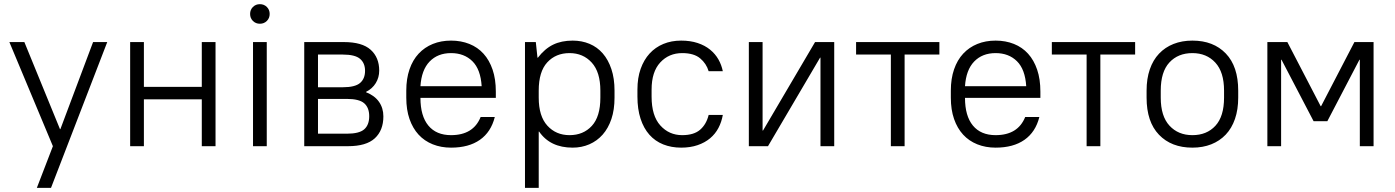

<svg xmlns="http://www.w3.org/2000/svg" viewBox="-20 -702 6701 922"><path d="M234 0 25 -500H97L268 -82H270L427 -500H495L225 200H157Z M605 -500H671V-285H949V-500H1015V0H949V-225H671V0H605Z M1195 -500H1261V0H1195ZM1228 -588Q1208 -588 1194.5 -601.5Q1181 -615 1181 -635Q1181 -655 1194.5 -668.5Q1208 -682 1228 -682Q1248 -682 1261.5 -668.5Q1275 -655 1275 -635Q1275 -615 1261.5 -601.5Q1248 -588 1228 -588Z M1441 -500H1631Q1719 -500 1760 -463Q1801 -426 1801 -363Q1801 -330 1784.5 -303Q1768 -276 1738 -261V-259Q1779 -243 1800 -213Q1821 -183 1821 -143Q1821 -76 1780 -38Q1739 0 1651 0H1441ZM1733 -362Q1733 -399 1709 -419.5Q1685 -440 1626 -440H1507V-283H1626Q1685 -283 1709 -303.5Q1733 -324 1733 -362ZM1753 -144Q1753 -185 1729 -206Q1705 -227 1646 -227H1507V-60H1646Q1705 -60 1729 -81Q1753 -102 1753 -144Z M2146 7Q2098 7 2058 -9Q2018 -25 1990 -55.5Q1962 -86 1946.5 -130.5Q1931 -175 1931 -233V-267Q1931 -324 1946.5 -369Q1962 -414 1990.5 -444.5Q2019 -475 2058.5 -491Q2098 -507 2146 -507Q2194 -507 2234 -491Q2274 -475 2302 -444Q2330 -413 2345.5 -367.5Q2361 -322 2361 -262V-232H1999Q1999 -145 2037 -99Q2075 -53 2146 -53Q2253 -53 2288 -140H2356Q2338 -68 2284.5 -30.5Q2231 7 2146 7ZM2146 -447Q2082 -447 2043 -406.5Q2004 -366 1999 -288H2293Q2288 -369 2248.5 -408Q2209 -447 2146 -447Z M2501 -500H2553L2561 -425H2563Q2596 -468 2636 -487.5Q2676 -507 2730 -507Q2774 -507 2811 -491.5Q2848 -476 2874.5 -445.5Q2901 -415 2916 -370Q2931 -325 2931 -267V-233Q2931 -175 2916 -130.5Q2901 -86 2874 -55.5Q2847 -25 2810 -9Q2773 7 2730 7Q2622 7 2569 -70H2567V200H2501ZM2715 -53Q2781 -53 2822 -97.5Q2863 -142 2863 -233V-267Q2863 -356 2821.5 -401.5Q2780 -447 2715 -447Q2649 -447 2608 -402.5Q2567 -358 2567 -267V-233Q2567 -144 2608.5 -98.5Q2650 -53 2715 -53Z M3251 7Q3204 7 3165 -8.5Q3126 -24 3098.5 -55Q3071 -86 3056 -132Q3041 -178 3041 -238V-272Q3041 -328 3056.5 -371.5Q3072 -415 3099.5 -445Q3127 -475 3165.5 -491Q3204 -507 3251 -507Q3295 -507 3330 -495.5Q3365 -484 3390 -463.5Q3415 -443 3430 -416.5Q3445 -390 3451 -360H3383Q3372 -397 3342 -422Q3312 -447 3256 -447Q3192 -447 3150.5 -402Q3109 -357 3109 -272V-238Q3109 -146 3151 -99.5Q3193 -53 3256 -53Q3312 -53 3342 -79Q3372 -105 3383 -150H3451Q3445 -116 3430 -87.5Q3415 -59 3390 -38Q3365 -17 3330 -5Q3295 7 3251 7Z M3576 -500H3642V-75H3644L3894 -500H3986V0H3920V-425H3918L3668 0H3576Z M4258 -440H4091V-500H4491V-440H4324V0H4258Z M4761 7Q4713 7 4673 -9Q4633 -25 4605 -55.5Q4577 -86 4561.5 -130.5Q4546 -175 4546 -233V-267Q4546 -324 4561.5 -369Q4577 -414 4605.5 -444.5Q4634 -475 4673.5 -491Q4713 -507 4761 -507Q4809 -507 4849 -491Q4889 -475 4917 -444Q4945 -413 4960.5 -367.5Q4976 -322 4976 -262V-232H4614Q4614 -145 4652 -99Q4690 -53 4761 -53Q4868 -53 4903 -140H4971Q4953 -68 4899.5 -30.5Q4846 7 4761 7ZM4761 -447Q4697 -447 4658 -406.5Q4619 -366 4614 -288H4908Q4903 -369 4863.5 -408Q4824 -447 4761 -447Z M5198 -440H5031V-500H5431V-440H5264V0H5198Z M5706 7Q5605 7 5545.5 -55Q5486 -117 5486 -233V-267Q5486 -324 5501.5 -369Q5517 -414 5546 -444.5Q5575 -475 5615.5 -491Q5656 -507 5706 -507Q5807 -507 5866.5 -445Q5926 -383 5926 -267V-233Q5926 -176 5910.5 -131Q5895 -86 5866 -55.5Q5837 -25 5796.5 -9Q5756 7 5706 7ZM5706 -53Q5775 -53 5816.5 -98Q5858 -143 5858 -233V-267Q5858 -356 5816 -401.5Q5774 -447 5706 -447Q5637 -447 5595.5 -402Q5554 -357 5554 -267V-233Q5554 -144 5596 -98.5Q5638 -53 5706 -53Z M6066 -500H6162L6322 -192H6324L6484 -500H6576V0H6510V-415H6508L6354 -120H6288L6134 -415H6132V0H6066Z"/></svg>

Font: PT Root UI
Style: Regular
Weight: 400
Designer: Vitaly Kuzmin
Foundry: ParaType Ltd.
Version: Version 2.001G